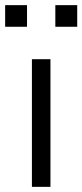

<svg xmlns="http://www.w3.org/2000/svg" viewBox="-23 -726 320 746"><path d="M101 0V-496H173V0ZM192 -622V-706H277V-622ZM-3 -622V-706H82V-622Z"/></svg>

Font: Nunito Sans 6pt Light
Style: Regular
Weight: 300
Version: Version 3.101;gftools[0.9.27]